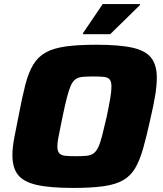

<svg xmlns="http://www.w3.org/2000/svg" viewBox="-20 -916 800 944"><path d="M340 8Q225 8 160 -7Q95 -22 68 -57Q41 -92 41 -153Q41 -191 50.5 -240Q60 -289 73 -354Q89 -439 104.5 -499Q120 -559 143 -597.5Q166 -636 204 -657.5Q242 -679 302.5 -687.5Q363 -696 455 -696Q569 -696 633.5 -681Q698 -666 724.5 -630.5Q751 -595 751 -534Q751 -496 743 -447Q735 -398 720 -334Q701 -247 684 -187Q667 -127 644.5 -89Q622 -51 585.5 -30Q549 -9 489.5 -0.5Q430 8 340 8ZM353 -148Q384 -148 405 -150Q426 -152 439.5 -161.5Q453 -171 463 -192Q473 -213 482.5 -250Q492 -287 505 -344Q516 -397 522 -432.5Q528 -468 528 -490Q528 -515 519 -525.5Q510 -536 490.5 -538Q471 -540 438 -540Q406 -540 385.5 -538Q365 -536 351.5 -526.5Q338 -517 328.5 -496Q319 -475 309.5 -438.5Q300 -402 288 -344Q281 -308 275 -280Q269 -252 265.5 -231.5Q262 -211 262 -196Q262 -173 271.5 -162.5Q281 -152 301 -150Q321 -148 353 -148ZM388 -748V-753L485 -896H668V-891L522 -748Z"/></svg>

Font: Saira SemiExpanded ExtraBold
Style: Italic
Weight: 800
Width: 6
Italic angle: -12°
Designer: Hector Gatti with collaboration of the Omnibus-Type team
Foundry: Omnibus-Type
Version: Version 1.101